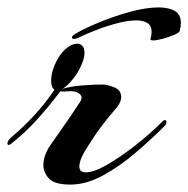

<svg xmlns="http://www.w3.org/2000/svg" viewBox="-40 -497 508 518"><path d="M150 1Q107 1 92 -15.5Q77 -32 77 -52Q77 -78 97 -107Q109 -124 124 -145.5Q139 -167 152 -186Q165 -205 170 -213Q177 -223 178.5 -226.5Q180 -230 180 -234Q180 -240 172.5 -245.5Q165 -251 148 -251Q143 -251 139.5 -250.5Q136 -250 132 -250Q124 -250 123 -251L120 -247Q92 -210 60 -174.5Q28 -139 -10 -109Q-14 -106 -16 -106Q-20 -106 -20 -110Q-20 -118 -8 -128Q23 -154 53 -186.5Q83 -219 107 -255Q98 -261 98 -279Q98 -306 115 -337Q127 -358 141.5 -368.5Q156 -379 167 -379Q188 -379 188 -354Q188 -338 176 -314Q171 -302 156.5 -283.5Q142 -265 128 -257Q149 -264 181.5 -266.5Q214 -269 236 -269Q249 -269 268 -261.5Q287 -254 287 -235Q287 -222 275 -207Q272 -203 259 -188Q246 -173 230.5 -152Q215 -131 202 -110Q189 -91 181.5 -75Q174 -59 174 -48Q174 -32 192 -32Q213 -32 248 -52Q283 -72 323.5 -103.5Q364 -135 398 -169Q402 -173 405 -173Q409 -173 409 -168Q409 -162 404 -157Q369 -122 326.5 -85.5Q284 -49 238.5 -24Q193 1 150 1ZM373 -388Q365 -388 366 -392Q369 -403 369 -411Q369 -428 357.5 -435Q346 -442 328 -442Q305 -442 275 -434Q245 -426 217 -415Q189 -404 171 -395Q164 -392 160 -392Q154 -392 154 -396Q154 -400 162 -405Q189 -421 229.5 -437.5Q270 -454 312.5 -465.5Q355 -477 388 -477Q415 -477 431.5 -467.5Q448 -458 448 -435Q448 -426 445 -414Q444 -409 430 -403Q416 -397 399.5 -392.5Q383 -388 373 -388Z"/></svg>

Font: Arizonia
Style: Regular
Weight: 400
Designer: Robert E. Leuschke
Foundry: Robert E. Leuschke
Version: Version 1.010; ttfautohint (v1.8.4.7-5d5b)